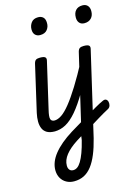

<svg xmlns="http://www.w3.org/2000/svg" viewBox="-168 -881 964 1360"><g transform="rotate(-15 314.5 -200.5)"><path d="M161 17Q124 17 102.5 4.5Q81 -8 71.5 -30.5Q62 -53 62 -81.5Q62 -110 69 -142L148 -485Q153 -503 162.5 -509Q172 -515 192 -515Q221 -515 230 -506.5Q239 -498 234 -480L156 -143Q144 -94 149.5 -76Q155 -58 180 -58Q194 -58 201 -46.5Q208 -35 206 -20.5Q204 -6 193 5.5Q182 17 161 17ZM236 -669Q214 -669 200 -682.5Q186 -696 186 -723Q186 -751 202.5 -773Q219 -795 253 -795Q276 -795 290 -781.5Q304 -768 304 -740Q305 -712 288 -690.5Q271 -669 236 -669ZM157 17Q143 17 136.5 5.5Q130 -6 131.5 -20.5Q133 -35 144 -46.5Q155 -58 176 -58Q202 -58 230.5 -77.5Q259 -97 293.5 -140Q328 -183 371 -252Q414 -321 467 -421Q475 -435 488.5 -434Q502 -433 511 -423.5Q520 -414 514 -401Q456 -282 409 -202Q362 -122 321 -74Q280 -26 240.5 -4.5Q201 17 157 17ZM409 -29Q428 -41 446.5 -52Q465 -63 482.5 -73Q500 -83 515 -91Q530 -99 542 -104Q558 -112 568 -106Q578 -100 581 -86.5Q584 -73 580 -59.5Q576 -46 564 -39Q545 -29 525 -17.5Q505 -6 484.5 6.5Q464 19 443 32Q422 45 400 59ZM200 394Q169 394 144 380Q119 366 105 341Q91 316 91 283Q91 254 102.5 224.5Q114 195 137.5 165.5Q161 136 195.5 107Q230 78 275 50Q295 38 315 26Q335 14 355 2L469 -485Q474 -503 484 -509Q494 -515 513 -515Q542 -515 551 -506.5Q560 -498 555 -480L412 135Q396 199 376 247.5Q356 296 331 328.5Q306 361 274 377.5Q242 394 200 394ZM214 316Q231 316 245.5 305.5Q260 295 273.5 272.5Q287 250 300.5 214Q314 178 327 126L331 98Q322 104 312.5 109.5Q303 115 294 121Q266 139 244.5 157.5Q223 176 208 195Q193 214 185.5 233.5Q178 253 178 274Q178 287 182.5 296.5Q187 306 195 311Q203 316 214 316ZM561 -669Q537 -669 524 -683.5Q511 -698 511 -723Q511 -757 528.5 -776Q546 -795 578 -795Q602 -795 615.5 -780.5Q629 -766 629 -740Q629 -707 610.5 -688Q592 -669 561 -669Z"/></g></svg>

Font: Playwrite AT
Style: Italic
Weight: 400
Italic angle: -13.0072°
Designer: Veronika Burian, José Scaglione
Foundry: TypeTogether
Version: Version 1.002